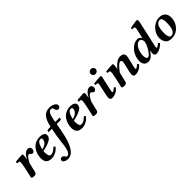

<svg xmlns="http://www.w3.org/2000/svg" viewBox="239 -2031 3597 3597"><g transform="rotate(-45 2038.0 -232.5)"><path d="M270 -228C318 -315 346 -351 374 -351C386 -351 392 -345 399 -336C408 -326 423 -310 440 -310C472 -310 494 -346 494 -380C494 -406 476 -439 432 -439C387 -439 330 -402 286 -309L283 -311C292 -353 296 -394 296 -412C296 -426 285 -436 272 -436C240 -436 153 -429 106 -423C99 -415 98 -394 104 -385L144 -382C158 -381 162 -364 162 -352C162 -341 161 -309 147 -243L110 -72C106 -52 97 -27 97 -17C97 -1 107 10 163 10C224 10 222 -33 232 -72Z M611 -199C737 -226 809 -255 843 -288C874 -317 874 -351 874 -369C874 -404 833 -439 752 -439C558 -439 481 -269 481 -142C481 -57 507 10 627 10C694 10 772 -23 831 -99C826 -110 811 -124 799 -124C742 -66 711 -50 663 -50C624 -50 610 -98 610 -165C610 -170 610 -191 611 -199ZM761 -370C761 -280 671 -246 618 -237C652 -378 690 -398 729 -398C750 -398 761 -390 761 -370Z M1018 -382C996 -269 987 -216 977 -141C964 -43 960 79 916 148C903 168 879 185 861 185C848 185 837 172 828 158C814 133 793 122 770 122C737 122 725 148 725 168C725 195 757 233 839 233C888 233 940 209 978 158C1012 111 1057 48 1096 -130C1113 -208 1127 -271 1142 -359L1146 -382H1239C1248 -382 1263 -386 1265 -394C1265 -394 1270 -423 1270 -424C1270 -427 1268 -429 1263 -429H1153L1164 -486C1184 -588 1207 -656 1265 -656C1293 -656 1306 -642 1311 -618C1316 -591 1326 -555 1367 -555C1404 -555 1419 -587 1419 -609C1419 -657 1349 -698 1264 -698C1209 -698 1154 -680 1118 -640C1081 -600 1050 -535 1028 -429L962 -426C943 -425 936 -417 934 -409C933 -406 930 -386 930 -384C930 -382 933 -382 936 -382Z M1417 -199C1543 -226 1615 -255 1649 -288C1680 -317 1680 -351 1680 -369C1680 -404 1639 -439 1558 -439C1364 -439 1287 -269 1287 -142C1287 -57 1313 10 1433 10C1500 10 1578 -23 1637 -99C1632 -110 1617 -124 1605 -124C1548 -66 1517 -50 1469 -50C1430 -50 1416 -98 1416 -165C1416 -170 1416 -191 1417 -199ZM1567 -370C1567 -280 1477 -246 1424 -237C1458 -378 1496 -398 1535 -398C1556 -398 1567 -390 1567 -370Z M1903 -228C1951 -315 1979 -351 2007 -351C2019 -351 2025 -345 2032 -336C2041 -326 2056 -310 2073 -310C2105 -310 2127 -346 2127 -380C2127 -406 2109 -439 2065 -439C2020 -439 1963 -402 1919 -309L1916 -311C1925 -353 1929 -394 1929 -412C1929 -426 1918 -436 1905 -436C1873 -436 1786 -429 1739 -423C1732 -415 1731 -394 1737 -385L1777 -382C1791 -381 1795 -364 1795 -352C1795 -341 1794 -309 1780 -243L1743 -72C1739 -52 1730 -27 1730 -17C1730 -1 1740 10 1796 10C1857 10 1855 -33 1865 -72Z M2352 -320C2361 -360 2373 -398 2373 -415C2373 -429 2365 -436 2352 -436C2320 -436 2227 -429 2180 -423C2173 -415 2172 -394 2178 -385L2218 -382C2230 -381 2236 -372 2236 -362C2236 -353 2236 -347 2230 -321L2186 -115C2179 -83 2173 -41 2179 -23C2187 -3 2198 10 2228 10C2298 10 2367 -23 2413 -82C2410 -91 2398 -110 2384 -110C2358 -80 2324 -63 2314 -63C2297 -63 2304 -98 2310 -124ZM2258 -596C2258 -563 2282 -530 2322 -530C2367 -530 2393 -566 2393 -592C2393 -622 2370 -658 2328 -658C2281 -658 2258 -626 2258 -596Z M2541 -243 2503 -72C2498 -52 2490 -27 2490 -17C2490 -1 2500 10 2556 10C2617 10 2615 -33 2625 -72L2663 -228C2726 -310 2777 -369 2813 -369C2834 -369 2848 -364 2848 -333C2848 -319 2847 -309 2839 -275L2802 -115C2794 -83 2789 -41 2795 -23C2803 -3 2814 10 2844 10C2914 10 2983 -23 3029 -82C3026 -91 3014 -110 3000 -110C2974 -80 2940 -63 2930 -63C2913 -63 2920 -98 2926 -124L2964 -283C2972 -318 2977 -341 2977 -359C2977 -419 2927 -439 2888 -439C2824 -439 2771 -417 2679 -309L2677 -311C2686 -353 2690 -395 2690 -412C2690 -426 2679 -436 2666 -436C2634 -436 2547 -429 2500 -423C2493 -415 2492 -394 2498 -385L2538 -382C2552 -381 2556 -364 2556 -352C2556 -341 2556 -309 2541 -243Z M3460 -563 3419 -384C3407 -414 3378 -439 3340 -439C3287 -439 3248 -425 3203 -389C3117 -321 3073 -213 3073 -124C3073 -51 3105 10 3193 10C3250 10 3297 -30 3357 -118L3359 -117C3354 -95 3349 -67 3349 -47C3349 -13 3364 10 3400 10C3470 10 3536 -30 3586 -85C3583 -94 3571 -113 3557 -113C3531 -83 3497 -66 3487 -66C3479 -66 3476 -74 3476 -84C3476 -97 3480 -113 3483 -127L3584 -583C3591 -616 3599 -645 3599 -665C3599 -686 3592 -698 3569 -698C3538 -698 3446 -679 3403 -672C3397 -660 3395 -647 3398 -638C3460 -638 3476 -632 3460 -563ZM3392 -264C3385 -244 3375 -220 3361 -194C3312 -104 3274 -56 3235 -56C3206 -56 3194 -94 3194 -150C3194 -256 3257 -393 3343 -393C3381 -393 3403 -351 3403 -316C3403 -315 3403 -313 3403 -311ZM3398 -282 3401 -300C3401 -294 3399 -288 3398 -282Z M3643 -162C3643 -98 3669 10 3796 10C3837 10 3887 1 3917 -14C4004 -58 4076 -146 4076 -281C4076 -353 4039 -439 3916 -439C3870 -439 3828 -425 3793 -405C3699 -353 3643 -249 3643 -162ZM3772 -170C3772 -270 3790 -397 3891 -397C3944 -397 3947 -318 3947 -260C3947 -177 3935 -32 3831 -32C3802 -32 3772 -58 3772 -170Z"/></g></svg>

Font: Libertinus Serif
Style: Bold Italic
Weight: 700
Italic angle: -12°
Designer: Philipp H. Poll, Khaled Hosny
Foundry: Caleb Maclennan
Version: Version 7.050;RELEASE